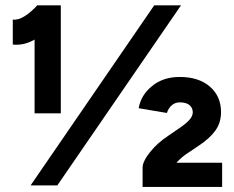

<svg xmlns="http://www.w3.org/2000/svg" viewBox="-20 -728 920 754"><path d="M115.8 -649 127.2 -707H218.8V-283H115.8ZM127.2 -707.8 196.2 -642.4Q153.6 -593.8 113.3 -571.2Q73 -548.6 30.2 -553V-651Q52.4 -648.6 77.3 -664.7Q102.2 -680.8 127.2 -707.8ZM585.6 -707H690.8L205.2 0H100.2ZM640.4 -194.6 684.6 -225Q706.8 -239.6 721.9 -255.2Q737 -270.8 737 -287Q737 -304.2 724.3 -315.1Q711.6 -326 686 -326Q667.6 -326 654.3 -314.3Q641 -302.6 635.4 -284.4L524.6 -303Q533 -353.8 576.8 -389.8Q620.6 -425.8 685.6 -425.8Q760.6 -425.8 804.3 -387.8Q848 -349.8 848 -288Q848 -245.6 825.4 -214.7Q802.8 -183.8 759.8 -155.4L713.8 -124.6Q693.6 -111.2 672.2 -88.2Q650.8 -65.2 646.6 -53.2L540 -69.6Q540 -94 569 -130.4Q598 -166.8 640.4 -194.6ZM540 -69.6 620.2 -88.8H852.4V6H540Z"/></svg>

Font: 寒蝉端黑体 Light
Style: Regular
Weight: 300
Designer: ChillDuanSans {Warren2060}; 
Source Han Sans {Ryoko NISHIZUKA 西塚涼子 (kana, bopomofo & ideographs); Paul D. Hunt (Latin, G
Foundry: ChillType&Adobe
Version: Version 1.300;Glyphs 3.3 (3306)